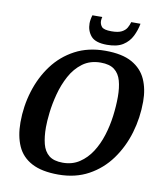

<svg xmlns="http://www.w3.org/2000/svg" viewBox="-88 -859 802 940"><g transform="rotate(10 313.5 -388.5)"><path d="M265 10Q183 10 133 -16.5Q83 -43 61 -92.5Q39 -142 39 -210Q39 -290 62 -365Q85 -440 129 -499Q173 -558 238 -592.5Q303 -627 388 -627Q472 -627 521 -599.5Q570 -572 591.5 -524Q613 -476 613 -414Q613 -333 590.5 -257.5Q568 -182 524 -121.5Q480 -61 415 -25.5Q350 10 265 10ZM277 -51Q324 -51 359.5 -74.5Q395 -98 419.5 -136Q444 -174 459 -221.5Q474 -269 480.5 -319.5Q487 -370 487 -415Q487 -461 477.5 -495Q468 -529 444 -547.5Q420 -566 376 -566Q323 -566 286 -538.5Q249 -511 225.5 -467.5Q202 -424 189 -374.5Q176 -325 171 -281Q166 -237 166 -208Q166 -161 175 -125.5Q184 -90 208 -70.5Q232 -51 277 -51ZM390 -657Q332 -657 310 -683Q288 -709 288 -746Q288 -755 290 -766.5Q292 -778 295 -787H344Q343 -783 342 -778Q341 -773 341 -768Q341 -751 351.5 -738.5Q362 -726 400 -726Q433 -726 450.5 -735Q468 -744 476 -758Q484 -772 488 -787H534Q528 -754 513 -724Q498 -694 469 -675.5Q440 -657 390 -657Z"/></g></svg>

Font: Manuale SemiBold
Style: Italic
Weight: 600
Italic angle: -11°
Designer: Eduardo Tunni / Pablo Cosgaya
Foundry: Eduardo Tunni / Pablo Cosgaya
Version: Version 1.002